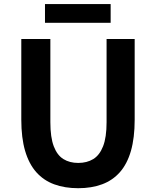

<svg xmlns="http://www.w3.org/2000/svg" viewBox="-20 -938 788 971"><path d="M375.6 13.8Q307.5 13.8 254 -5.9Q200.6 -25.5 163.5 -67.2Q126.4 -109 107 -175Q87.7 -241 87.7 -332.8V-740.8H234.7V-319.8Q234.7 -243.4 251.9 -198.2Q269.1 -153 300.7 -133.5Q332.2 -114 375.6 -114Q419.5 -114 451.6 -133.5Q483.6 -153 501.3 -198.2Q519 -243.4 519 -319.8V-740.8H661.1V-332.8Q661.1 -241 642.2 -175Q623.2 -109 586.3 -67.2Q549.3 -25.5 496.2 -5.9Q443 13.8 375.6 13.8ZM207.5 -822.6V-917.5H539.6V-822.6Z"/></svg>

Font: Noto Sans JP
Style: Regular
Weight: 100
Designer: Ryoko NISHIZUKA 西塚涼子 (kana, bopomofo & ideographs); Paul D. Hunt (Latin, Greek & Cyrillic); Sandoll Communications 산돌커뮤니
Foundry: Adobe
Version: Version 2.004;hotconv 1.0.118;makeotfexe 2.5.65603